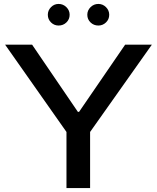

<svg xmlns="http://www.w3.org/2000/svg" viewBox="-20 -956 798 976"><path d="M317.9 0V-285.2L5.9 -729H143.1L376 -387.2H381.8L616.2 -729H752L438 -285.2V0ZM223.1 -880.9Q223.1 -903.3 239.3 -919.7Q255.4 -936 277.8 -936Q300.8 -936 317.4 -919.7Q334 -903.3 334 -880.9Q334 -857.9 317.6 -842Q301.3 -826.2 277.8 -826.2Q255.4 -826.2 239.3 -842Q223.1 -857.9 223.1 -880.9ZM423.8 -880.9Q423.8 -903.3 440.4 -919.7Q457 -936 480 -936Q502.4 -936 518.8 -919.7Q535.2 -903.3 535.2 -880.9Q535.2 -857.9 518.8 -842Q502.4 -826.2 480 -826.2Q456.5 -826.2 440.2 -842Q423.8 -857.9 423.8 -880.9Z"/></svg>

Font: Lumene Sans Expanded Medium
Style: Regular
Weight: 500
Width: 7
Designer: Deni Anggara
Version: Version 1.003;Glyphs 3.1.2 (3151)